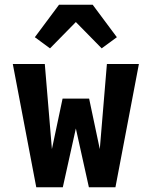

<svg xmlns="http://www.w3.org/2000/svg" viewBox="-20 -790 640 810"><path d="M133 0 34 -520H169L199 -161L244 -374H356L401 -161L431 -520H566L467 0H355L300 -248L245 0ZM191 -586 127 -633 229 -770H371L473 -633L409 -586L300 -697Z"/></svg>

Font: Iosevka Heavy Extended
Style: Regular
Weight: 900
Width: 7
Monospace: yes
Designer: Belleve Invis
Foundry: Belleve Invis
Version: Version 32.5.0; ttfautohint (v1.8.4)